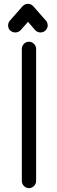

<svg xmlns="http://www.w3.org/2000/svg" viewBox="-20 -970 293 994"><path d="M59 -802C76 -802 85 -812 87 -814L125 -857L162 -814C173 -802 187 -802 190 -802C215 -802 227 -824 227 -838C227 -851 221 -859 218 -863L152 -938C141 -950 127 -950 125 -950C108 -950 99 -940 97 -938L31 -863C23 -854 22 -843 22 -838C22 -813 43 -802 59 -802ZM130 4C150 4 167 -13 167 -33V-717C167 -737 150 -754 130 -754C110 -754 93 -737 93 -717V-33C93 -13 110 4 130 4Z"/></svg>

Font: LS
Style: Regular
Weight: 400
Designer: BSozoo
Foundry: BSozoo
Version: Version 001.000